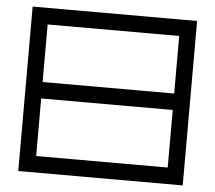

<svg xmlns="http://www.w3.org/2000/svg" viewBox="-49 -703 847 756"><g transform="rotate(5 375.0 -325.0)"><path d="M50 -585V-650H700V-585V-357.5V-292.5V-65V0H50V-65V-292.5V-357.5ZM115 -585V-357.5H635V-585ZM115 -65H635V-292.5H115ZM115 -65Z"/></g></svg>

Font: skuare
Style: Regular
Weight: 400
Designer: Dinesh Verma
Version: 0.0.1;FontRapid 1.4.1